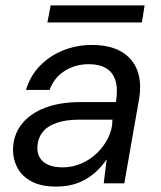

<svg xmlns="http://www.w3.org/2000/svg" viewBox="-20 -677 593 709"><path d="M187 12Q132 12 96.5 -7Q61 -26 44.5 -57Q28 -88 28 -124Q29 -179 60 -218.5Q91 -258 146.5 -279Q202 -300 275 -300H408Q416 -348 406.5 -379Q397 -410 372 -425Q347 -440 308 -440Q259 -440 219.5 -415.5Q180 -391 163 -345H76Q92 -398 128.5 -435Q165 -472 214.5 -491.5Q264 -511 319 -511Q386 -511 428.5 -486Q471 -461 487.5 -415.5Q504 -370 493 -308L439 0H363L374 -89Q360 -68 341.5 -49.5Q323 -31 300 -17Q277 -3 249 4.5Q221 12 187 12ZM212 -59Q248 -59 281 -73.5Q314 -88 339 -112.5Q364 -137 379.5 -168Q395 -199 395 -233L396 -235H270Q223 -235 188.5 -223Q154 -211 136.5 -188Q119 -165 118 -133Q117 -98 141.5 -78.5Q166 -59 212 -59ZM155 -594 167 -657H514L504 -594Z"/></svg>

Font: DM Sans 20pt
Style: Italic
Weight: 400
Italic angle: -10°
Version: Version 4.004;gftools[0.9.30]